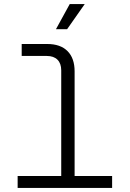

<svg xmlns="http://www.w3.org/2000/svg" viewBox="-20 -927 640 947"><path d="M67 0V-59H282V-580Q282 -614 263.5 -632.5Q245 -651 211 -651H87V-710H213Q278 -710 313 -675Q348 -640 348 -575V-59H533V0ZM256 -783 324 -907H398L311 -783Z"/></svg>

Font: Geist Mono Light
Style: Regular
Weight: 300
Monospace: yes
Designer: Basement.studio, Andrés Briganti, Mateo Zaragoza
Foundry: Basement.studio, Vercel, Andrés Briganti, Guido Ferreyra, Mateo Zaragoza
Version: Version 1.500; ttfautohint (v1.8.4.7-5d5b)